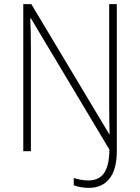

<svg xmlns="http://www.w3.org/2000/svg" viewBox="-20 -734 680 932"><path d="M410 178C499 178 547 117 547 -1V-714H510V-227C510 -182 511 -130 512 -83H510L132 -714H93V0H130V-498C130 -554 129 -599 127 -645H130L511 -8C510 100 475 142 408 142C383 142 356 136 338 130V165C353 172 382 178 410 178Z"/></svg>

Font: Noto Sans Thai SemCond ExtLt
Style: Regular
Weight: 200
Width: 4
Designer: Monotype Design Team
Foundry: Monotype Imaging Inc.
Version: Version 2.002